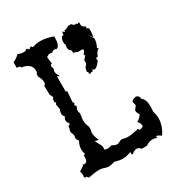

<svg xmlns="http://www.w3.org/2000/svg" viewBox="-146 -685 737 792"><g transform="rotate(-30 222.0 -289.5)"><path d="M325.2 7.8H300.3Q292.5 -2.9 281.7 -2.9Q271 -2.9 258.8 7.8H252.4L252.9 -4.4Q232.9 4.4 212.4 4.4Q196.8 4.4 176.3 -2.4Q158.7 3.4 146 3.4Q137.7 3.4 127 -0.7Q116.2 -4.9 104.5 -4.9Q86.4 -4.9 52.2 2L45.9 -6.8L41 -4.9Q37.6 -4.9 35.6 -10.7L36.6 -19Q36.6 -29.8 33.2 -38.1L56.2 -52.7L55.7 -57.6L65.4 -55.7Q80.1 -55.7 80.1 -82V-88.9L87.4 -90.3Q83 -102.1 83 -114.3Q83 -132.3 93.3 -150.9L85 -163.1L86.9 -177.2Q86.9 -184.6 83.7 -190.4Q80.6 -196.3 80.6 -200.7Q80.6 -205.1 82.8 -209.2Q85 -213.4 85 -223.6Q94.7 -227.5 94.7 -231.9Q94.7 -234.9 90.6 -238.3Q86.4 -241.7 86.4 -250.5Q86.4 -261.2 93.3 -263.7L85 -277.8L86.4 -296.9Q89.8 -296.9 89.8 -303.7L85.4 -328.1L91.3 -335L85 -336.4L85.4 -354Q90.3 -354 90.3 -358.4Q90.3 -363.3 83 -376L82 -418.5Q89.8 -421.4 89.8 -431.6Q89.8 -443.8 79.1 -464.8L79.6 -476.6Q84 -478 84 -490.2Q84 -508.8 69.8 -519.5Q58.1 -528.8 37.6 -530.8L38.1 -532.7Q38.1 -538.1 21 -539.1V-565.9Q37.1 -571.8 52.2 -586.9Q64.5 -580.6 79.1 -580.6Q87.4 -580.6 89.8 -583.7Q92.3 -586.9 94.7 -586.9Q98.1 -586.9 103.5 -578.6L114.7 -586.9L122.1 -579.6Q141.1 -586.4 158.7 -586.4Q188 -586.4 219.7 -574.2V-567.9Q219.7 -530.3 203.1 -524.4L193.4 -526.9Q185.1 -526.9 178.2 -520L168.5 -522Q159.7 -522 151.4 -513.7L155.3 -482.4Q147 -480 147 -474.6L150.9 -460L147.5 -447.3Q147.5 -438.5 158.2 -420.4L147 -426.3V-353L153.3 -352.1L149.4 -301.3L154.3 -295.4L149.4 -286.6Q155.3 -282.7 155.3 -278.3Q155.3 -274.9 152.6 -271.5Q149.9 -268.1 149.9 -262.7Q149.9 -253.9 153.3 -246.6L149.4 -216.3Q149.4 -195.8 157.7 -180.2V-163.1Q154.8 -160.2 154.8 -152.8Q154.8 -137.2 165.5 -112.3L148.4 -116.7L166 -82V-65.4L180.2 -63Q189 -63 198.7 -67.4Q213.9 -58.6 223.6 -58.6Q228 -58.6 235.4 -63Q242.7 -67.4 247.6 -67.4Q253.4 -67.4 259.8 -65.2Q266.1 -63 277.3 -63Q293.9 -63 329.1 -71.3L332 -63.5L349.6 -68.8L350.6 -75.7Q350.6 -86.9 339.4 -96.7Q353 -103 364.3 -119.6Q356 -132.3 356 -140.1Q356 -145 362.3 -151.4Q368.7 -157.7 368.7 -162.1L364.7 -176.8Q364.7 -186 385.3 -190.4Q400.9 -189.9 401.9 -171.9Q419.4 -160.6 419.4 -124L418 -100.6Q423.8 -83.5 423.8 -66.4Q423.8 -32.2 400.4 2.9Q385.3 -7.8 379.9 -7.8Q377.4 -7.8 377.4 -4.9L378.9 1.5Q369.1 -3.4 356.4 -3.4Q340.8 -3.4 325.2 7.8ZM291.2 -583.3H305.3Q311.9 -573.1 321.7 -573.1L322.5 -575.5L331.1 -568.8V-573.9Q338.1 -573.9 338.1 -568.1L337.3 -561.8Q337.3 -551.3 354.1 -543.8L351 -537.2L354.9 -534.5L358 -534.9Q361.5 -529.4 361.5 -519.6L358.4 -490.3L342.8 -509.9L359.2 -484.5Q359.2 -463.4 347.8 -443.8L354.9 -441.1Q347.1 -436.4 343.2 -431.1Q339.3 -425.9 337.3 -421.2Q335.3 -416.5 333.8 -413.6Q332.2 -410.6 329.1 -410.6L324 -411.8L324.8 -397Q306.8 -373.1 296.3 -373.1Q290.4 -373.1 287.7 -379L284.6 -368.5L281.1 -370.4Q275.2 -370.4 272.8 -365.3L265.4 -372.4L268.9 -373.9L261.9 -383.3L264.3 -383.7Q264.6 -397.7 271.7 -403.6Q278.7 -409.5 278.7 -414.5L277.5 -424.3Q277.5 -428.2 283.2 -432.9Q288.9 -437.6 288.9 -442.3L294.3 -441.9L287.7 -445.8Q287.7 -451.7 292.2 -454.8Q296.7 -457.9 297.1 -465.7Q297.1 -470 288.1 -470L278.7 -469.6Q263.9 -469.6 261.1 -477L254.9 -471.6L252.1 -489.5Q241.2 -494.6 241.2 -509.9L243.2 -523.9L240.4 -525.9L240 -533.3Q240 -551.7 250.2 -560.6L254.9 -557.9L258 -575.5Q265.8 -567.7 267.8 -567.7V-574.3Q278.7 -574.7 291.2 -583.3Z"/></g></svg>

Font: Truetypewriter PolyglOTT
Style: Regular
Weight: 400
Designer: Sergey Beatoff a.k.a. Sam_T
Version: Version 3.76